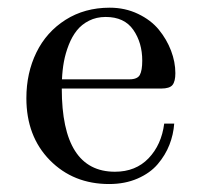

<svg xmlns="http://www.w3.org/2000/svg" viewBox="-20 -459 510 487"><path d="M46.9 -210Q46.9 -273.9 72.3 -325.9Q97.7 -377.9 146.2 -408.7Q194.8 -439.5 258.3 -439.5Q297.4 -439.5 330.1 -423.8Q362.8 -408.2 382.8 -383.8Q402.8 -359.4 413.8 -330.6Q424.8 -301.8 424.8 -273.4Q424.8 -252.4 417.5 -243.4Q410.2 -234.4 388.7 -234.4H136.7Q136.7 -23.4 271.5 -23.4Q324.2 -23.4 356.9 -57.6Q389.6 -91.8 396.5 -145.5H421.9Q419.9 -117.7 409.7 -91.6Q399.4 -65.4 380.1 -42.7Q360.8 -20 328.9 -6.1Q296.9 7.8 256.8 7.8Q166 7.8 106.4 -52.7Q46.9 -113.3 46.9 -210ZM137.2 -257.8H308.1Q328.6 -257.8 334.7 -269Q340.8 -280.3 340.8 -305.2Q340.8 -350.6 318.1 -383.3Q295.4 -416 248 -416Q224.6 -416 205.8 -406.5Q187 -397 174.8 -381.6Q162.6 -366.2 154.3 -345Q146 -323.7 142.1 -302.5Q138.2 -281.2 137.2 -257.8Z"/></svg>

Font: Theano Didot
Style: Regular
Weight: 400
Designer: Alexey Kryukov
Version: Version 2.0